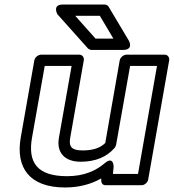

<svg xmlns="http://www.w3.org/2000/svg" viewBox="-20 -795 769 850"><path d="M337 -79C402 -79 453 -100 487 -140C491 -144 493 -150 494 -154L556 -503H675L591 -25H480L483 -56C483 -56 484 -107 443 -72C404 -39 352 -15 277 -15C144 -15 102 -76 122 -187L178 -503H297L241 -186C229 -121 265 -79 337 -79ZM448 25H607C618 25 633 15 636 0L729 -528C731 -539 724 -553 709 -553H540C529 -553 513 -543 510 -528L446 -162C427 -143 397 -129 346 -129C295 -129 284 -147 291 -186L351 -528C353 -539 346 -553 331 -553H162C151 -553 135 -543 132 -528L72 -187C48 -52 111 35 268 35C331 35 384 20 428 -5C427 12 431 25 448 25ZM482 -624H403L313 -725H422ZM524 -574C573 -574 551 -614 551 -614L461 -765C458 -770 451 -775 443 -775H258C210 -775 234 -732 234 -732L369 -581C372 -578 379 -574 385 -574Z"/></svg>

Font: Asimov
Style: XWidOuIt
Weight: 500
Designer: Google
Version: Version 2.000980; 2014